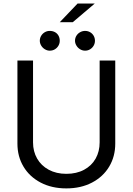

<svg xmlns="http://www.w3.org/2000/svg" viewBox="-20 -1048 747 1081"><path d="M628.9 -707V-239.3Q628.9 -167 594.7 -109.9Q560.5 -52.7 498 -20Q435.5 12.7 353.5 12.7Q271.5 12.7 209 -20Q146.5 -52.7 112.3 -109.9Q78.1 -167 78.1 -239.3V-707H166V-246.1Q166 -195.3 189 -155.3Q211.9 -115.2 254.4 -92.3Q296.9 -69.3 353.5 -69.3Q411.1 -69.3 453.6 -92.3Q496.1 -115.2 518.6 -155.3Q541 -195.3 541 -246.1V-707ZM417 -1028.3H513.7L389.6 -922.9H316.4ZM204.1 -818.4Q204.1 -834 211.9 -846.7Q219.7 -859.4 232.4 -866.7Q245.1 -874 259.8 -874Q276.4 -874 289.1 -867.2Q301.8 -860.4 309.1 -847.7Q316.4 -835 316.4 -818.4Q316.4 -803.7 309.1 -791Q301.8 -778.3 289.1 -770.5Q276.4 -762.7 259.8 -762.7Q246.1 -762.7 232.9 -770.5Q219.7 -778.3 211.9 -791.5Q204.1 -804.7 204.1 -818.4ZM402.3 -818.4Q402.3 -834 410.2 -846.7Q418 -859.4 431.2 -866.7Q444.3 -874 459 -874Q474.6 -874 487.3 -866.7Q500 -859.4 507.3 -846.7Q514.6 -834 514.6 -818.4Q514.6 -803.7 507.3 -791Q500 -778.3 487.3 -770.5Q474.6 -762.7 459 -762.7Q444.3 -762.7 431.2 -770.5Q418 -778.3 410.2 -791.5Q402.3 -804.7 402.3 -818.4Z"/></svg>

Font: Pretendard GOV Variable
Style: Regular
Weight: 400
Designer: Base glyphs from Inter by Rasmus Andersson; Hangul glyphs from Noto Sans CJK(Source Han Sans) by Jang Soo-young and Kang
Foundry: Kil Hyung-jin
Version: Version 1.307;Glyphs 3.2 (3192)